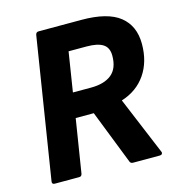

<svg xmlns="http://www.w3.org/2000/svg" viewBox="-99 -743 777 831"><g transform="rotate(-15 289.0 -327.5)"><path d="M45 0Q32 0 34 -13L134 -642Q136 -655 148 -655H340Q457 -655 511.5 -611.5Q566 -568 566 -487Q566 -407 527.5 -351Q489 -295 419 -273V-272L527 -13Q529 -9 526 -4.5Q523 0 516 0H396Q384 0 381 -11L287 -251H206L168 -13Q166 0 155 0ZM223 -361H304Q364 -361 396.5 -387.5Q429 -414 429 -471Q429 -507 405 -522.5Q381 -538 332 -538H251Z"/></g></svg>

Font: Sofia Sans Semi Condensed ExtraBold
Style: Italic
Weight: 800
Italic angle: -9°
Version: Version 4.100